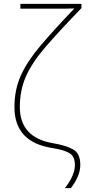

<svg xmlns="http://www.w3.org/2000/svg" viewBox="-20 -780 470 997"><path d="M397 77Q397 17 360 -4Q323 -25 257 -36Q83 -65 83 -224Q83 -312 115 -384Q147 -456 217.5 -537.5Q288 -619 403 -738V-760H86V-735H259Q288 -735 313.5 -735Q339 -735 366 -736Q259 -624 190 -542.5Q121 -461 88 -387.5Q55 -314 55 -224Q55 -44 247 -12Q312 -2 340.5 15Q369 32 369 77Q369 130 317 197H348Q397 133 397 77Z"/></svg>

Font: Noto Sans Display Thin
Style: Regular
Weight: 250
Designer: Monotype Design Team
Foundry: Monotype Imaging Inc.
Version: Version 1.900